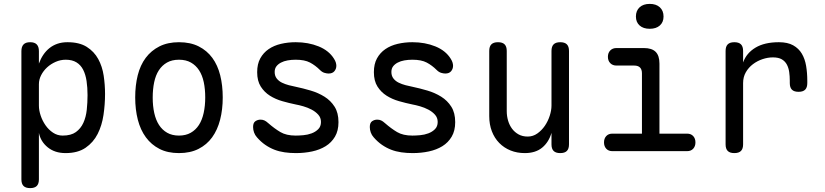

<svg xmlns="http://www.w3.org/2000/svg" viewBox="-20 -777 4240 987"><path d="M135 -560Q158 -560 169 -548.5Q180 -537 180 -514V-450Q189 -475 202.5 -495Q216 -515 234 -529.5Q252 -544 275 -552Q298 -560 327 -560Q388 -560 426 -536Q464 -512 485 -473.5Q506 -435 513 -388Q520 -341 520 -294Q520 -240 512 -186Q504 -132 482 -88.5Q460 -45 420 -17.5Q380 10 317 10Q262 10 225.5 -19.5Q189 -49 180 -94V145Q180 168 169 179Q158 190 135 190Q112 190 101 179Q90 168 90 145V-514Q90 -537 101 -548.5Q112 -560 135 -560ZM318 -470Q291 -470 266 -459Q241 -448 222 -430.5Q203 -413 191.5 -390.5Q180 -368 180 -344V-234Q180 -210 189 -183Q198 -156 214 -133Q230 -110 252.5 -95Q275 -80 302 -80Q345 -80 370 -98Q395 -116 408.5 -145.5Q422 -175 426 -212.5Q430 -250 430 -288Q430 -327 425 -360.5Q420 -394 407.5 -418.5Q395 -443 373 -456.5Q351 -470 318 -470Z M900 10Q842 10 800 -11.5Q758 -33 730 -71Q702 -109 688.5 -161.5Q675 -214 675 -276Q675 -338 688 -390Q701 -442 729 -479.5Q757 -517 799.5 -538.5Q842 -560 900 -560Q959 -560 1001.5 -538.5Q1044 -517 1071.5 -479.5Q1099 -442 1112 -390Q1125 -338 1125 -276Q1125 -214 1111.5 -161.5Q1098 -109 1070.5 -71Q1043 -33 1000.5 -11.5Q958 10 900 10ZM900 -80Q935 -80 960.5 -94.5Q986 -109 1002.5 -134.5Q1019 -160 1027 -196.5Q1035 -233 1035 -276Q1035 -319 1027.5 -354.5Q1020 -390 1003.5 -415.5Q987 -441 961.5 -455.5Q936 -470 900 -470Q864 -470 838.5 -455.5Q813 -441 796.5 -415.5Q780 -390 772.5 -354Q765 -318 765 -275Q765 -232 773 -196Q781 -160 797.5 -134.5Q814 -109 839.5 -94.5Q865 -80 900 -80Z M1501 10Q1471 10 1443 6Q1415 2 1390.5 -7.5Q1366 -17 1343.5 -32.5Q1321 -48 1301 -71Q1291 -82 1286 -96Q1281 -110 1281 -124Q1281 -146 1293 -154Q1305 -162 1319 -162Q1330 -162 1339 -158Q1348 -154 1359 -144Q1391 -116 1421.5 -98Q1452 -80 1500 -80Q1517 -80 1539.5 -82Q1562 -84 1582 -91.5Q1602 -99 1616 -113Q1630 -127 1630 -150Q1630 -172 1616 -187.5Q1602 -203 1582 -213.5Q1562 -224 1539.5 -230.5Q1517 -237 1500 -240Q1466 -247 1431 -257Q1396 -267 1367.5 -285Q1339 -303 1320.5 -332Q1302 -361 1302 -406Q1302 -448 1318 -477Q1334 -506 1361 -524.5Q1388 -543 1424 -551.5Q1460 -560 1500 -560Q1565 -560 1618 -538.5Q1671 -517 1697 -475Q1704 -464 1706.5 -455Q1709 -446 1709 -439Q1709 -423 1699 -411Q1689 -399 1669 -399Q1660 -399 1648 -402.5Q1636 -406 1625 -417Q1601 -441 1573.5 -455.5Q1546 -470 1500 -470Q1478 -470 1458.5 -466.5Q1439 -463 1424 -455Q1409 -447 1400.5 -435.5Q1392 -424 1392 -407Q1392 -387 1402.5 -373.5Q1413 -360 1429.5 -352Q1446 -344 1465 -339Q1484 -334 1500 -331Q1538 -323 1577 -311.5Q1616 -300 1648 -280Q1680 -260 1700 -228.5Q1720 -197 1720 -149Q1720 -105 1702 -74.5Q1684 -44 1654 -25.5Q1624 -7 1584.5 1.5Q1545 10 1501 10Z M2101 10Q2071 10 2043 6Q2015 2 1990.5 -7.5Q1966 -17 1943.5 -32.5Q1921 -48 1901 -71Q1891 -82 1886 -96Q1881 -110 1881 -124Q1881 -146 1893 -154Q1905 -162 1919 -162Q1930 -162 1939 -158Q1948 -154 1959 -144Q1991 -116 2021.5 -98Q2052 -80 2100 -80Q2117 -80 2139.5 -82Q2162 -84 2182 -91.5Q2202 -99 2216 -113Q2230 -127 2230 -150Q2230 -172 2216 -187.5Q2202 -203 2182 -213.5Q2162 -224 2139.5 -230.5Q2117 -237 2100 -240Q2066 -247 2031 -257Q1996 -267 1967.5 -285Q1939 -303 1920.5 -332Q1902 -361 1902 -406Q1902 -448 1918 -477Q1934 -506 1961 -524.5Q1988 -543 2024 -551.5Q2060 -560 2100 -560Q2165 -560 2218 -538.5Q2271 -517 2297 -475Q2304 -464 2306.5 -455Q2309 -446 2309 -439Q2309 -423 2299 -411Q2289 -399 2269 -399Q2260 -399 2248 -402.5Q2236 -406 2225 -417Q2201 -441 2173.5 -455.5Q2146 -470 2100 -470Q2078 -470 2058.5 -466.5Q2039 -463 2024 -455Q2009 -447 2000.5 -435.5Q1992 -424 1992 -407Q1992 -387 2002.5 -373.5Q2013 -360 2029.5 -352Q2046 -344 2065 -339Q2084 -334 2100 -331Q2138 -323 2177 -311.5Q2216 -300 2248 -280Q2280 -260 2300 -228.5Q2320 -197 2320 -149Q2320 -105 2302 -74.5Q2284 -44 2254 -25.5Q2224 -7 2184.5 1.5Q2145 10 2101 10Z M2815 -234V-515Q2815 -538 2826 -549Q2837 -560 2860 -560Q2883 -560 2894 -549Q2905 -538 2905 -515V-35Q2905 -12 2894 -1Q2883 10 2860 10Q2837 10 2826 -1Q2815 -12 2815 -35V-94Q2801 -46 2767 -18Q2733 10 2678 10Q2638 10 2604.5 -3.5Q2571 -17 2546.5 -42Q2522 -67 2508.5 -102Q2495 -137 2495 -180V-515Q2495 -538 2506 -549Q2517 -560 2540 -560Q2563 -560 2574 -549Q2585 -538 2585 -515V-206Q2585 -180 2592 -156.5Q2599 -133 2612.5 -115Q2626 -97 2646 -86Q2666 -75 2693 -75Q2720 -75 2742.5 -91Q2765 -107 2781 -130.5Q2797 -154 2806 -182Q2815 -210 2815 -234Z M3512 -90Q3532 -90 3543.5 -77.5Q3555 -65 3555 -45Q3555 -25 3543.5 -12.5Q3532 0 3512 0H3128Q3108 0 3096.5 -12.5Q3085 -25 3085 -45Q3085 -65 3096.5 -77.5Q3108 -90 3128 -90H3280V-400Q3280 -420 3270 -430Q3260 -440 3240 -440H3149Q3129 -440 3117 -452.5Q3105 -465 3105 -485Q3105 -505 3117 -517.5Q3129 -530 3149 -530H3290Q3331 -530 3350.5 -510.5Q3370 -491 3370 -450V-90ZM3320 -629Q3287 -629 3268 -646Q3249 -663 3249 -692Q3249 -722 3268 -739.5Q3287 -757 3320 -757Q3353 -757 3372 -739.5Q3391 -722 3391 -692Q3391 -663 3372 -646Q3353 -629 3320 -629Z M3755 10Q3732 10 3721 -1Q3710 -12 3710 -35V-515Q3710 -538 3721 -549Q3732 -560 3755 -560Q3778 -560 3789 -549Q3800 -538 3800 -515V-456Q3817 -504 3863.5 -532Q3910 -560 3984 -560Q4029 -560 4057.5 -544Q4086 -528 4102 -501Q4118 -474 4124 -438Q4130 -402 4130 -362V-350Q4130 -327 4119 -316Q4108 -305 4085 -305Q4062 -305 4051 -316Q4040 -327 4040 -350V-362Q4040 -385 4037 -406.5Q4034 -428 4025 -445Q4016 -462 3999 -472Q3982 -482 3953 -482Q3927 -482 3900 -473Q3873 -464 3850.5 -447Q3828 -430 3814 -405.5Q3800 -381 3800 -350V-35Q3800 -12 3789 -1Q3778 10 3755 10Z"/></svg>

Font: Maple Mono NF
Style: Regular
Weight: 400
Monospace: yes
Designer: subframe7536
Version: Version 7.000